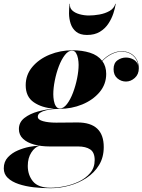

<svg xmlns="http://www.w3.org/2000/svg" viewBox="-65 -736 754 1016"><path d="M305.5 -716Q302.5 -695 317 -681.2Q331.5 -667.5 355.8 -660.8Q380 -654 405.5 -654Q431 -654 461 -659.2Q491 -664.5 514.8 -678Q538.5 -691.5 545.5 -716H547.5Q544 -693 534.8 -664.8Q525.5 -636.5 508.2 -610.5Q491 -584.5 463.5 -567.8Q436 -551 395.5 -551Q359 -551 338.2 -567.8Q317.5 -584.5 309 -610.5Q300.5 -636.5 300.2 -664.8Q300 -693 303.5 -716ZM144 35.5Q119.5 42 100.8 71Q82 100 82 142Q82 190 109.5 223.8Q137 257.5 203 257.5Q235.5 257.5 275.5 249.8Q315.5 242 352 224.8Q388.5 207.5 412.2 179.5Q436 151.5 436 111Q436 70.5 412.5 54.8Q389 39 348 39H198Q153 39 116 29Q79 19 57 -1.5Q35 -22 35 -53Q35 -89 64.2 -111.8Q93.5 -134.5 136.5 -146.2Q179.5 -158 220.5 -161Q156.5 -165.5 113.8 -194.8Q71 -224 71 -285Q71 -340 106 -381.8Q141 -423.5 197.8 -446.8Q254.5 -470 319 -470Q369.5 -470 411 -457Q452.5 -444 475 -414.5Q499 -439.5 526.2 -452.2Q553.5 -465 577.5 -465Q619 -465 644.2 -439.8Q669.5 -414.5 669.5 -374.5Q669.5 -342.5 648.2 -323.5Q627 -304.5 601.5 -304.5Q576 -304.5 556 -321.5Q536 -338.5 536 -370Q536 -402 556.5 -416.8Q577 -431.5 601.5 -431.5Q623 -431.5 641.8 -420.8Q660.5 -410 666.5 -389.5Q662 -422 638.2 -442.5Q614.5 -463 577.5 -463Q554.5 -463 527.5 -450.2Q500.5 -437.5 476.5 -413Q497 -385 497 -345Q497 -290 461.8 -248.2Q426.5 -206.5 370 -183.2Q313.5 -160 249 -160Q236.5 -160 217.5 -158.5Q198.5 -157 179.5 -152.5Q160.5 -148 147.8 -139.8Q135 -131.5 135 -118Q135 -102.5 162.8 -94.8Q190.5 -87 232 -87Q258 -87 291 -87.5Q324 -88 345 -88Q484 -88 484 42Q484 96.5 459.2 137.2Q434.5 178 393.2 205.2Q352 232.5 302 246.2Q252 260 202 260Q157 260 113.2 255Q69.5 250 33.8 238Q-2 226 -23.5 205.8Q-45 185.5 -45 155Q-45 119.5 -23.2 96.2Q-1.5 73 29.8 59.8Q61 46.5 91 41Q121 35.5 138 35.5ZM252 -162Q271.5 -162 289.5 -185.5Q307.5 -209 321.2 -245.2Q335 -281.5 343 -321.2Q351 -361 351 -393Q351 -409 347.8 -426.5Q344.5 -444 337 -456Q329.5 -468 316 -468Q296 -468 278 -444.5Q260 -421 246.2 -384.8Q232.5 -348.5 224.8 -309Q217 -269.5 217 -237Q217 -221 220 -203.5Q223 -186 230.8 -174Q238.5 -162 252 -162Z"/></svg>

Font: Bodoni* 96
Style: Bold Italic
Weight: 700
Italic angle: -13°
Version: Version 2.2